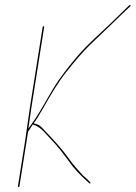

<svg xmlns="http://www.w3.org/2000/svg" viewBox="-20 -745 543 769"><path d="M80.7 -181 51.8 1C51.5 3 52.4 4 54.4 4C56.4 4 57.5 3 57.8 1L92.7 -219L95 -221L103.1 -234C105.6 -237.3 108.2 -241.3 111 -246H112C145.5 -237.3 165.8 -204.6 188.8 -182C211.9 -158.1 232.2 -131 253.3 -103C274.6 -70.7 302.3 -42.7 329 -19L337.7 -11C340.1 -8.3 344.9 -12.4 341.4 -15L333.6 -23C328.5 -28.3 321.8 -34.3 313.5 -41C295.6 -60.2 274.1 -83.8 257.1 -108C228 -149.2 194.2 -185.3 160 -221C140.1 -241.8 140.4 -244.3 114.8 -251C127.9 -268.3 135 -280.9 153.6 -313C182.7 -364.3 212.6 -415.8 247.8 -459.5C279.2 -498.6 307.8 -533.9 341.1 -566C386.3 -609.4 433.7 -654.1 478.6 -698L502 -720C505.2 -722.7 500.7 -726.6 497.7 -724L475.2 -702C460.2 -687.3 445 -672.5 429.6 -657.5C382.9 -611.9 335.2 -572.6 292.3 -522.5C259.8 -484.6 222.2 -437.6 194 -391.5C172.2 -355.8 137.9 -292 116.7 -263C108.1 -251.3 101.8 -240.1 93.4 -230L95.8 -245C98.8 -268.3 102.3 -292.3 106.2 -317L156.9 -637C157.2 -639 156.4 -640 154.4 -640C152.4 -640 151.2 -639 150.9 -637L100.2 -317C93.2 -272.9 87.2 -222.5 80.7 -181Z"/></svg>

Font: Proton
Style: HlIt
Weight: 500
Version: Version 1.017